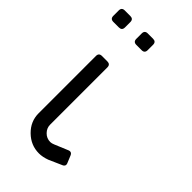

<svg xmlns="http://www.w3.org/2000/svg" viewBox="-199 -683 741 741"><g transform="rotate(45 171.5 -312.5)"><path d="M16.6 -624.5H46.9Q63.5 -624.5 63.5 -607.9V-578.6Q63.5 -562 46.9 -562H16.6Q0 -562 0 -578.6V-607.9Q0 -624.5 16.6 -624.5ZM142.1 -624.5H170.9Q187.5 -624.5 187.5 -607.9V-578.6Q187.5 -562 170.9 -562H142.1Q125.5 -562 125.5 -578.6V-607.9Q125.5 -624.5 142.1 -624.5ZM124.5 -421.4V-108.9Q124.5 -90.3 138.4 -76.2Q152.3 -62 172.4 -62Q179.7 -62 189.9 -66.4L242.7 -88.4Q258.3 -95.7 264.6 -80.1L275.9 -52.7Q283.2 -37.1 266.6 -31.2L214.8 -8.3Q191.9 0 172.4 0Q127.9 0 95 -32.2Q62 -64.5 62 -108.9V-421.4Q62 -438 78.6 -438H107.9Q124.5 -438 124.5 -421.4Z"/></g></svg>

Font: GOSTRUS
Style: type_B
Weight: 400
Designer: Юрий и Татьяна Кривогуз
Version: Version 02.00